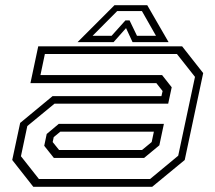

<svg xmlns="http://www.w3.org/2000/svg" viewBox="-20 -718 828 738"><path d="M108 0 27 -103 57.5 -245.5 182 -348.5H600.5L605 -368L581 -398.5H97L127 -540H680L761 -437L690 -103L565 0ZM129.5 -30H557L665 -119.5L729.5 -422.5L660 -510.5H152.5L135.5 -429.5H603L640 -382.5L626.5 -319.5H189.5L85 -233.5L60.5 -117.5ZM187 -111 150 -157.5 159.5 -203 206 -242H610L592.5 -159.5L534 -111ZM207 -141.5H526L563 -172L571.5 -212H212L186.5 -191L182.5 -172ZM420 -698H546L628 -556H489.5L464.5 -610L416.5 -556H278ZM430.5 -675.5 336 -580.5H409L462 -639.5H478L506.5 -580.5H579.5L525.5 -675.5Z"/></svg>

Font: Tourney Expanded Light
Style: Italic
Weight: 300
Width: 7
Italic angle: -12°
Designer: Tyler Finck
Foundry: Etcetera Type Co
Version: Version 1.010; ttfautohint (v1.8.3)